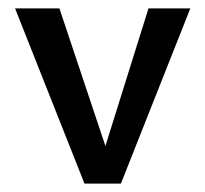

<svg xmlns="http://www.w3.org/2000/svg" viewBox="-20 -439 491 459"><path d="M435 -419 269 0H182L16 -419H122L232 -90L335 -419Z"/></svg>

Font: Ysabeau Semibold
Style: Regular
Weight: 600
Designer: Christian Thalmann (Catharsis Fonts)
Version: Version 0.003